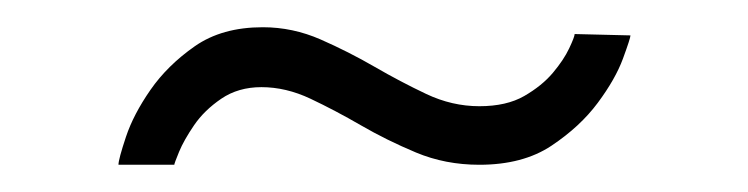

<svg xmlns="http://www.w3.org/2000/svg" viewBox="-20 -363 549 141"><path d="M67 -242Q67 -246 72.5 -262.5Q78 -279 90.5 -297Q103 -315 123 -329Q143 -343 173 -343Q195 -343 215.5 -334Q236 -325 255 -314Q274 -303 293 -294Q312 -285 332 -285Q352 -285 365 -292.5Q378 -300 386 -309.5Q394 -319 398 -327.5Q402 -336 402 -338L443 -337Q443 -335 437.5 -320Q432 -305 419 -287.5Q406 -270 385 -256Q364 -242 332 -242Q307 -242 285.5 -251Q264 -260 245 -271Q226 -282 208 -290.5Q190 -299 172 -299Q155 -299 142.5 -290.5Q130 -282 122.5 -271Q115 -260 111.5 -251.5Q108 -243 108 -242Z"/></svg>

Font: Rising Sun Light
Style: Regular
Weight: 300
Designer: Matt McInerney, Pablo Impallari, Rodrigo Fuenzalida (Raleway font), Stephen Hutchings (Greek), Cristiano Sobral (main ch
Foundry: The Rising Sun Project Authors
Version: Version 4.327; ttfautohint (v1.8.4.7-5d5b-dirty)